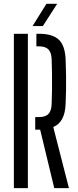

<svg xmlns="http://www.w3.org/2000/svg" viewBox="-20 -975 403 995"><path d="M261.2 0 188.1 -303H162.5V-368.2H181.4Q215.3 -368.2 230.7 -384.1Q246.1 -400 247.6 -433.9Q249.1 -472.4 249.6 -512Q250.1 -551.7 249.6 -591.2Q249.1 -630.6 247.6 -669Q246.1 -703.1 230.9 -718.9Q215.7 -734.8 182.2 -734.8H168.5V-800H182.2Q253.2 -800 285.3 -768.9Q317.4 -737.7 320.1 -665.8Q321.9 -622.3 322.3 -584Q322.8 -545.7 322.3 -509.6Q321.9 -473.5 320.1 -437.2Q316.8 -341.6 256 -316.7L337.3 0ZM51.9 0V-800H124.4V0ZM148.7 -840 220.6 -955.2H276.2L202 -840Z"/></svg>

Font: Big Shoulders Stencil Display SC Thin
Style: Regular
Weight: 100
Designer: Patric King
Foundry: XO Type Co
Version: Version 2.001